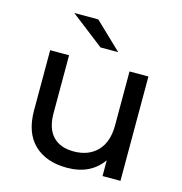

<svg xmlns="http://www.w3.org/2000/svg" viewBox="-109 -836 895 942"><g transform="rotate(15 338.5 -365.5)"><path d="M275 -737 411 -607H321L153 -737ZM489 -256V-530H585V0H494V-80Q433 6 314 6Q208 6 147 -52.5Q86 -111 86 -225V-530H182V-236Q182 -159 219 -119.5Q256 -80 325 -80Q401 -80 445 -126Q489 -172 489 -256Z"/></g></svg>

Font: false
Style: Regular
Weight: 500
Designer: Julieta Ulanovsky
Foundry: Julieta Ulanovsky
Version: Version 7.222;hotconv 1.0.109;makeotfexe 2.5.65596